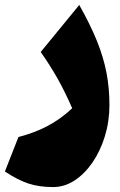

<svg xmlns="http://www.w3.org/2000/svg" viewBox="-20 -468 489 783"><path d="M426.3 -39.1Q426.3 27.3 407.7 87.6Q389.2 147.9 357.2 194.6Q325.2 241.2 283.9 268.1Q242.7 294.9 196.8 294.9Q140.6 294.9 96.9 280.8Q53.2 266.6 0 231.4L55.2 90.8Q122.6 73.2 174.8 45.4Q227.1 17.6 274.4 -26.4Q246.1 -91.8 215.1 -147Q184.1 -202.1 146 -255.9L303.2 -447.8Q348.6 -367.2 375.5 -300.5Q402.3 -233.9 414.3 -171.1Q426.3 -108.4 426.3 -39.1Z"/></svg>

Font: Pinar-DS3-FD Black
Style: Regular
Weight: 900
Designer: Amin Abedi
Version: Version 3.000